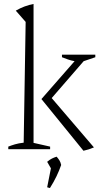

<svg xmlns="http://www.w3.org/2000/svg" viewBox="-20 -756 516 973"><path d="M22 0V-13Q37 -19 55.5 -24.5Q74 -30 100 -33L110 -645L60 -702Q103 -727 150 -736V-32L234 -13V0ZM403 8 190 -254 358 -446Q341 -449 325 -454.5Q309 -460 294 -466V-479H463V-466L404 -446L242 -259L456 -9Q431 2 403 8ZM219 193 238 97 219 64Q232 53 243 47.5Q254 42 267 38Q275 47 281 56.5Q287 66 290 80Q280 109 266 138Q252 167 233 197Z"/></svg>

Font: Piazzolla ExtraLight
Style: Regular
Weight: 200
Designer: Juan Pablo del Peral
Foundry: Huerta Tipografica
Version: Version 1.330